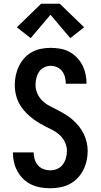

<svg xmlns="http://www.w3.org/2000/svg" viewBox="-20 -999 540 1027"><path d="M249 8Q223 8 197 3.5Q171 -1 147.5 -12Q124 -23 105 -41.5Q86 -60 73.5 -82.5Q61 -105 55 -130.5Q49 -156 49 -182Q49 -183 49 -183Q49 -183 49 -184H160Q160 -183 160 -183Q160 -183 160 -183Q160 -165 165.5 -147Q171 -129 183 -115Q195 -101 212.5 -94.5Q230 -88 249 -88Q268 -88 286 -95.5Q304 -103 315.5 -118.5Q327 -134 332.5 -153Q338 -172 338 -191Q338 -215 328 -237Q318 -259 300.5 -275.5Q283 -292 261.5 -303Q240 -314 218.5 -325Q197 -336 177 -349Q157 -362 139 -377.5Q121 -393 105.5 -411.5Q90 -430 79.5 -451.5Q69 -473 64 -496.5Q59 -520 59 -544Q59 -570 64.5 -596Q70 -622 81.5 -645.5Q93 -669 110.5 -688.5Q128 -708 151 -720.5Q174 -733 199.5 -738Q225 -743 251 -743Q277 -743 302.5 -738.5Q328 -734 350.5 -722Q373 -710 391 -691.5Q409 -673 420.5 -650.5Q432 -628 437.5 -602.5Q443 -577 443 -552Q443 -552 443 -551.5Q443 -551 443 -551H332Q332 -551 332 -551Q332 -551 332 -551Q332 -569 327.5 -586.5Q323 -604 312.5 -618Q302 -632 285.5 -639.5Q269 -647 251 -647Q233 -647 216 -638.5Q199 -630 189 -615Q179 -600 174.5 -581.5Q170 -563 170 -545Q170 -521 180 -498.5Q190 -476 207.5 -459.5Q225 -443 246 -432Q267 -421 288.5 -410Q310 -399 330.5 -386.5Q351 -374 369 -358Q387 -342 402 -323.5Q417 -305 427.5 -283.5Q438 -262 443.5 -238.5Q449 -215 449 -191Q449 -164 443 -138Q437 -112 425 -88.5Q413 -65 394 -45.5Q375 -26 351.5 -14Q328 -2 301.5 3Q275 8 249 8ZM144 -795 70 -853 200 -979H300L430 -853L356 -795L250 -920Z"/></svg>

Font: Zed Mono
Style: Bold
Weight: 700
Monospace: yes
Designer: Belleve Invis
Foundry: Belleve Invis
Version: Version 1.0.0; ttfautohint (v1.8.4)